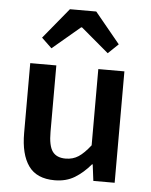

<svg xmlns="http://www.w3.org/2000/svg" viewBox="-53 -786 663 843"><g transform="rotate(5 278.0 -365.0)"><path d="M219 12Q140 12 104 -38.5Q68 -89 68 -183V-491H183V-198Q183 -137 201 -112Q219 -87 259 -87Q291 -87 315.5 -103Q340 -119 368 -155V-491H483V0H389L380 -72H377Q345 -34 307.5 -11Q270 12 219 12ZM110 -607 221 -742H337L448 -607L403 -564L281 -667H277L155 -564Z"/></g></svg>

Font: Giro Semibold
Style: Regular
Weight: 600
Designer: Paul D. Hunt
Foundry: Adobe Systems Incorporated
Version: Version 1.000;PS 1.0;hotconv 1.0.88;makeotf.lib2.5.647800